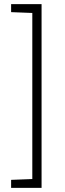

<svg xmlns="http://www.w3.org/2000/svg" viewBox="-20 -763 317 933"><path d="M34 150V111L137 107V-700L34 -704V-743H182V150Z"/></svg>

Font: Saira Semi Condensed ExtraLight
Style: Regular
Weight: 200
Width: 4
Designer: Hector Gatti with collaboration of the Omnibus-Type team
Foundry: Omnibus-Type
Version: Version 1.001; ttfautohint (v1.8)